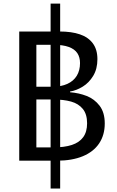

<svg xmlns="http://www.w3.org/2000/svg" viewBox="-20 -908 660 1085"><path d="M88.7 0V-730H185.5V0ZM530.5 -573.7Q530.5 -518.8 506.9 -479.7Q483.3 -440.5 447.9 -418.7Q412.5 -396.8 375.8 -390.7V-386.7Q426.2 -382.7 469.8 -365.7Q513.5 -348.7 542.8 -310.6Q572 -272.5 572 -210.3Q572 -145.2 540.4 -97.8Q508.8 -50.5 448.1 -25.2Q387.3 0 302.5 0H157.7V-75H280.8Q344 -75 386.2 -88.9Q428.3 -102.8 450.2 -132.9Q472.2 -163 472.2 -211.3Q472.2 -263 447.9 -292.6Q423.7 -322.2 381.8 -334Q339.8 -345.8 280.8 -345.8H120.2L119.8 -418H276.3Q325.7 -418 360.7 -434Q395.7 -450 413.9 -479.9Q432.2 -509.8 432.2 -551.3Q432.2 -585 416.9 -607.8Q401.7 -630.7 368.2 -642.8Q334.8 -655 280.8 -655H150.3V-730H315.2Q384.2 -730.2 431.8 -713.8Q479.3 -697.5 504.9 -662.6Q530.5 -627.7 530.5 -573.7ZM266 157.5V-887.5H320V157.5Z"/></svg>

Font: Monaspace Xenon Var ExtraLight
Style: Regular
Weight: 200
Designer: Riley Cran and the Lettermatic Team
Version: Version 1.200 (Monaspace Xenon Var)